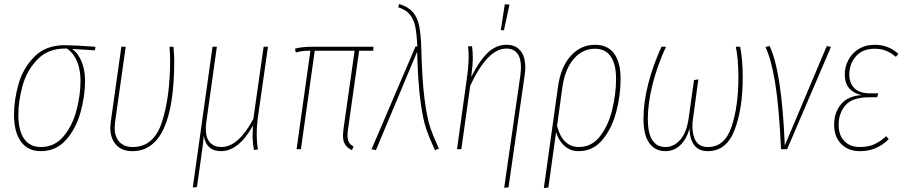

<svg xmlns="http://www.w3.org/2000/svg" viewBox="-20 -756 4586 973"><path d="M51 -174Q51 -250 74 -330.5Q97 -411 154.5 -469Q212 -527 308 -527Q355 -527 464 -519L461 -501L346 -508Q376 -486 393.5 -444Q411 -402 411 -346Q411 -267 387.5 -184.5Q364 -102 313.5 -46Q263 10 187 10Q121 10 86 -38.5Q51 -87 51 -174ZM388 -346Q388 -404 370 -446Q352 -488 319 -510H311Q223 -510 169.5 -454.5Q116 -399 94.5 -322Q73 -245 73 -174Q73 -95 102 -53Q131 -11 187 -11Q257 -11 302 -65Q347 -119 367.5 -196.5Q388 -274 388 -346Z M863 -449Q863 10 651 10Q597 10 568 -22.5Q539 -55 539 -109Q539 -117 541 -137L595 -519H617L563 -136Q561 -116 561 -108Q561 -63 585 -37Q609 -11 653 -11Q760 -11 801 -138.5Q842 -266 842 -449Q842 -483 839 -519H859Q863 -471 863 -449Z M1281 -77Q1281 -35 1287 1L1267 4Q1260 -35 1260 -74Q1260 -86 1262 -120Q1190 10 1100 10Q1062 10 1040 -10.5Q1018 -31 1013 -68Q1007 -10 996 65L978 192L957 194L1057 -519H1079L1026 -141Q1023 -122 1023 -105Q1023 -56 1044.5 -33.5Q1066 -11 1101 -11Q1147 -11 1188 -49Q1229 -87 1264 -154L1316 -519H1338L1288 -169Q1281 -120 1281 -77Z M1743 -96Q1741 -86 1741 -69Q1741 -48 1748 -35.5Q1755 -23 1772 -13L1763 5Q1739 -7 1728.5 -24.5Q1718 -42 1718 -69Q1718 -77 1720 -97L1777 -499H1575L1505 0H1483L1553 -499Q1528 -499 1512.5 -497Q1497 -495 1479 -490L1475 -509Q1505 -519 1561 -519H1873L1871 -499H1800Z M2115 -510Q2119 -350 2131.5 -254Q2144 -158 2160 -111Q2176 -64 2204 -3L2184 5Q2156 -56 2139.5 -104Q2123 -152 2110.5 -246Q2098 -340 2094 -494L1885 5L1863 0L2086 -521L2095 -520Q2092 -583 2084.5 -620.5Q2077 -658 2057 -682.5Q2037 -707 1998 -719L2003 -736Q2048 -722 2071.5 -695.5Q2095 -669 2104 -625.5Q2113 -582 2115 -510Z M2617 -374Q2620 -397 2620 -416Q2620 -462 2601 -486Q2582 -510 2546 -510Q2451 -510 2363 -322L2318 0H2296L2344 -345Q2355 -419 2355 -469Q2355 -497 2352 -521L2372 -522Q2376 -495 2376 -465Q2376 -426 2368 -366Q2409 -448 2451.5 -488.5Q2494 -529 2547 -529Q2593 -529 2617.5 -499Q2642 -469 2642 -415Q2642 -397 2639 -376L2557 193L2535 196ZM2538 -734 2562 -733 2534 -603H2518Z M3125 -356Q3125 -274 3103 -189.5Q3081 -105 3033 -47.5Q2985 10 2913 10Q2870 10 2840.5 -16.5Q2811 -43 2798 -86L2759 194L2736 197L2808 -318Q2822 -417 2872.5 -473Q2923 -529 2996 -529Q3060 -529 3092.5 -484Q3125 -439 3125 -356ZM3102 -356Q3102 -431 3075 -470Q3048 -509 2995 -509Q2932 -509 2887.5 -457.5Q2843 -406 2830 -314L2803 -118Q2831 -11 2914 -11Q2979 -11 3021.5 -66.5Q3064 -122 3083 -202Q3102 -282 3102 -356Z M3241 -154Q3241 -239 3265.5 -333Q3290 -427 3332 -519H3355Q3311 -424 3287 -328.5Q3263 -233 3263 -153Q3263 -11 3353 -11Q3395 -11 3427.5 -48Q3460 -85 3470 -158L3497 -350L3519 -354L3492 -155Q3489 -136 3489 -116Q3489 -68 3507.5 -39.5Q3526 -11 3568 -11Q3653 -11 3687.5 -114.5Q3722 -218 3722 -364Q3722 -454 3709 -519H3731Q3744 -451 3744 -364Q3744 -206 3703 -98Q3662 10 3567 10Q3520 10 3497 -22Q3474 -54 3475 -106Q3459 -50 3427 -20Q3395 10 3352 10Q3301 10 3271 -30Q3241 -70 3241 -154Z M3957 -19 4170 -523 4191 -518 3969 0H3938Q3928 -214 3908.5 -334.5Q3889 -455 3859 -518L3880 -523Q3942 -392 3957 -19Z M4207 -124Q4207 -185 4242 -227.5Q4277 -270 4347 -274Q4307 -282 4284 -308Q4261 -334 4261 -379Q4261 -416 4278.5 -450.5Q4296 -485 4330.5 -507Q4365 -529 4414 -529Q4482 -529 4533 -483L4520 -468Q4496 -488 4471 -498.5Q4446 -509 4413 -509Q4350 -509 4317 -470Q4284 -431 4284 -379Q4284 -335 4310 -309Q4336 -283 4390 -283H4431L4425 -263H4385Q4300 -263 4265 -223Q4230 -183 4230 -123Q4230 -71 4259 -41Q4288 -11 4337 -11Q4380 -11 4411 -25Q4442 -39 4471 -66L4484 -51Q4455 -22 4419.5 -6Q4384 10 4337 10Q4279 10 4243 -26.5Q4207 -63 4207 -124Z"/></svg>

Font: Fira Sans Extra Condensed Thin
Style: Italic
Weight: 250
Width: 3
Italic angle: -8°
Designer: Carrois Corporate & Edenspiekermann AG
Foundry: Carrois Corporate GbR & Edenspiekermann AG
Version: Version 4.203